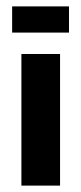

<svg xmlns="http://www.w3.org/2000/svg" viewBox="-20 -581 255 601"><path d="M47 0V-412H168V0ZM18 -479V-561H196V-479Z"/></svg>

Font: Darker Grotesque ExtraBold
Style: Regular
Weight: 800
Designer: Gabriel Lam
Foundry: TypeRant
Version: Version 1.000;gftools[0.9.28]